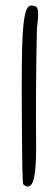

<svg xmlns="http://www.w3.org/2000/svg" viewBox="-20 -672 189 698"><path d="M82 -646.5Q88.9 -653.3 96.7 -651.4Q108.4 -651.4 112.3 -646.5Q118.2 -642.6 118.7 -624Q119.1 -605.5 114.3 -569.3Q109.4 -357.4 111.3 -146.5Q112.3 -22.5 93.8 -1Q81.1 13.7 64.5 -2Q60.5 -6.8 59.6 -232.4Q57.6 -468.8 62.5 -548.8Q67.4 -628.9 82 -646.5Z"/></svg>

Font: JasonHandwriting1
Style: Regular
Weight: 400
Version: Version 1.48.20